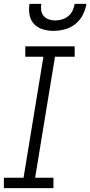

<svg xmlns="http://www.w3.org/2000/svg" viewBox="-21 -975 468 995"><path d="M-1 0V-54H101L204 -681H110V-735H366V-681H264L161 -54H256V0ZM256 -815Q228 -815 201 -823Q174 -831 155.5 -850.5Q137 -870 132 -898Q127 -926 132 -955H193Q190 -938 192.5 -921Q195 -904 205.5 -892Q216 -880 232 -874.5Q248 -869 265 -869Q283 -869 301 -874.5Q319 -880 333.5 -892Q348 -904 355.5 -921Q363 -938 366 -955H427Q422 -926 408 -898Q394 -870 369.5 -850.5Q345 -831 315 -823Q285 -815 256 -815Z"/></svg>

Font: Iosevka QP Light
Style: Italic
Weight: 300
Italic angle: -9°
Designer: Belleve Invis
Foundry: Belleve Invis
Version: Version 20.0.0; ttfautohint (v1.8.4)